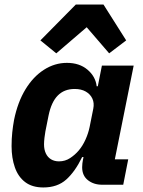

<svg xmlns="http://www.w3.org/2000/svg" viewBox="-20 -814 631 846"><path d="M523 0H430Q393 0 367.5 -20Q342 -40 342 -77Q342 -85 343 -94Q344 -103 345 -107L348 -122H342Q311 -58 272 -23Q233 12 171 12Q122 12 91 -11.5Q60 -35 45.5 -76.5Q31 -118 31 -170Q31 -202 34 -230.5Q37 -259 42 -286Q58 -364 92 -420Q126 -476 173.5 -506.5Q221 -537 275 -537Q330 -537 365.5 -507Q401 -477 406 -434H411L429 -525H569L486 -112H545ZM240 -103Q267 -103 289 -117.5Q311 -132 327 -151Q344 -171 356.5 -198.5Q369 -226 375 -255L391 -335Q396 -360 387 -379.5Q378 -399 358 -410.5Q338 -422 309 -422Q263 -422 234.5 -393Q206 -364 194 -305L180 -235Q178 -225 176 -207.5Q174 -190 174 -178Q174 -155 182 -138Q190 -121 205 -112Q220 -103 240 -103ZM314 -794H436L536 -636L461 -579L362 -694L228 -579L158 -636Z"/></svg>

Font: IBM Plex Sans Var
Style: Italic
Weight: 400
Italic angle: -11.31°
Designer: Mike Abbink, Paul van der Laan, Pieter van Rosmalen
Foundry: Bold Monday
Version: Version 1.001